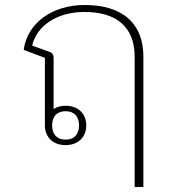

<svg xmlns="http://www.w3.org/2000/svg" viewBox="-20 -570 705 770"><path d="M520 180H555V-344C555 -476 471 -550 320 -550C186 -550 89 -475 75 -370L160 -338V-67C160 -18 195 12 243 12C291 12 326 -18 326 -67C326 -116 291 -146 243 -146C224 -146 208 -141 195 -133V-336C195 -351 190 -359 176 -363L109 -387C126 -463 204 -522 319 -522C445 -522 520 -464 520 -342ZM243 -124C279 -124 297 -101 297 -67C297 -33 279 -10 243 -10C207 -10 189 -33 189 -67C189 -101 207 -124 243 -124Z"/></svg>

Font: IBM Plex Thai Looped ExtraLight
Style: Regular
Weight: 200
Designer: Mike Abbink, Paul van der Laan, Pieter van Rosmalen, Ben Mitchell, Mark Frömberg
Foundry: Bold Monday
Version: Version 1.0